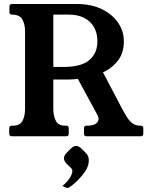

<svg xmlns="http://www.w3.org/2000/svg" viewBox="-20 -680 742 958"><path d="M598 -474Q598 -418 571 -381Q544 -344 501 -322.5Q458 -301 408 -292Q358 -283 312 -283H246V-136Q246 -102 258.5 -77.5Q271 -53 304 -53H310Q323 -53 323 -40V-13Q323 0 310 0H40Q26 0 26 -13V-40Q26 -53 40 -53H46Q80 -53 92.5 -77.5Q105 -102 105 -136V-524Q105 -559 91.5 -583Q78 -607 40 -607Q27 -607 27 -620V-647Q27 -660 40 -660H363Q435 -660 487.5 -634.5Q540 -609 569 -567Q598 -525 598 -474ZM297 -346Q385 -346 425.5 -380Q466 -414 466 -474.1Q466 -515 449 -544.5Q432 -574 400.5 -590.5Q369 -607 325 -607H246V-346ZM487 -332 590 -136Q601 -115 613.1 -96Q625.3 -77 640.4 -65Q655.6 -53 677.8 -53H681.9Q695 -53 695 -40V-13Q695 0 682 0H412Q399 0 399 -13V-40Q399 -53 412 -53H417Q451 -53 464.5 -68.5Q478 -84 466.3 -105.8L361 -300ZM410 85Q423 98.3 423 120Q423 124 422.5 129Q422 134 421 139Q417 158 402.6 178.5Q388.3 199 370.3 217Q352.3 235.1 337.4 246.6Q322.4 258 316.4 258Q314 258 309.5 255.8Q305.1 253.6 291 248Q314 230 327.5 208.9Q341 187.9 341 173.4Q341 165 335 158.9L309.8 134.4Q299 121 299 110Q299 98.1 310 85L335 60Q348.6 48 359.7 48Q372 48 385.1 60.3Z"/></svg>

Font: Young Serif Light
Style: Regular
Weight: 300
Designer: Bastien Sozeau
Foundry: NBR — Bastien Sozeau
Version: Version 5.001